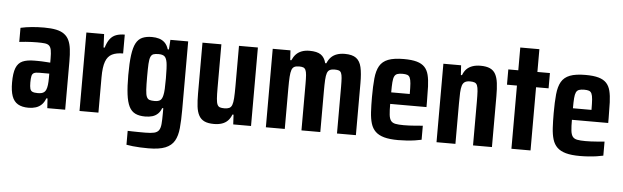

<svg xmlns="http://www.w3.org/2000/svg" viewBox="-52 -849 4033 1243"><g transform="rotate(5 1965.0 -228.0)"><path d="M145.7 8Q103.5 8 76.8 -7.6Q50.1 -23.2 37.9 -57.3Q25.8 -91.3 25.8 -145.5Q25.8 -207.1 38.9 -240.3Q52 -273.5 81 -286.4Q110.1 -299.2 157.7 -299.2Q167.8 -299.2 179.4 -299.2Q190.9 -299.2 203.8 -298.7Q216.6 -298.2 230.8 -297.2Q244.9 -296.2 260.9 -295.2V-322Q260.9 -356.8 257.1 -376.5Q253.2 -396.2 243.3 -405.3Q233.4 -414.4 214.3 -416.6Q195.3 -418.7 165.3 -418.7Q148.3 -418.7 129.4 -417.9Q110.5 -417.1 90.8 -415.6Q71 -414 49.4 -411.4V-503Q85.1 -511 123.5 -514.5Q161.9 -518 202 -518Q248.2 -518 280.2 -511.3Q312.1 -504.6 332.6 -489.6Q353.2 -474.7 364.3 -451Q375.5 -427.4 379.6 -393.5Q383.8 -359.7 383.8 -314.4V0H267.6L263.6 -62.7H255.9Q246.3 -36.6 230.5 -21.2Q214.8 -5.9 193.2 1.1Q171.5 8 145.7 8ZM197.1 -91.7Q211.3 -91.7 221.4 -94.1Q231.5 -96.4 239 -102.5Q246.4 -108.5 250.7 -118.6Q256.1 -130.8 258.5 -150.2Q260.9 -169.6 260.9 -194.5V-223.8H194Q172.4 -223.8 161.4 -218.3Q150.4 -212.8 147.1 -198Q143.7 -183.3 143.7 -155.9Q143.7 -130.3 147.5 -116.2Q151.3 -102.1 162.9 -96.9Q174.5 -91.7 197.1 -91.7Z M477 0V-510H592.2L596.2 -422.8H603.5Q614.3 -459 630.2 -479.7Q646 -500.4 669.8 -509.2Q693.6 -518 725.8 -518V-395.5Q682.2 -395.5 654.1 -381.5Q626 -367.6 613 -331.9Q599.9 -296.3 599.9 -229.6V0Z M941.2 202Q913.9 202 888.3 200.8Q862.7 199.6 840.4 197.2Q818.2 194.7 798.8 191.3V101Q814.4 101.6 830.7 101.9Q847 102.2 866.7 102.5Q886.4 102.7 912.4 102.7Q949.6 102.7 970.5 97.7Q991.5 92.6 1001.3 78.5Q1011 64.3 1013.4 37.6Q1015.7 10.9 1015.7 -31.8V-64.9H1008.4Q1000.4 -42.6 985.6 -28.3Q970.7 -13.9 950.3 -7.6Q929.8 -1.3 902.4 -1.3Q864 -1.3 838.5 -13.8Q813 -26.2 798.4 -55.4Q783.8 -84.5 777.5 -134.4Q771.2 -184.2 771.2 -259Q771.2 -338.3 778 -388.9Q784.8 -439.6 799.8 -467.6Q814.9 -495.6 840.4 -506.8Q865.8 -518 902.8 -518Q928.2 -518 949.5 -511.7Q970.7 -505.4 986.7 -490Q1002.6 -474.6 1011.1 -447.2H1018.9L1022.9 -510H1138.6V-64.5Q1138.6 3.3 1133.8 53.8Q1129 104.2 1110.3 136.9Q1091.6 169.6 1051.6 185.8Q1011.5 202 941.2 202ZM955.2 -106.7Q979.9 -106.7 992 -115.8Q1004.1 -124.9 1009.3 -149.4Q1013 -164.2 1014.4 -191.4Q1015.7 -218.6 1015.7 -259Q1015.7 -293.6 1014.4 -321.2Q1013 -348.8 1010.9 -361.3Q1006.1 -390.3 993.8 -400.9Q981.5 -411.5 955.2 -411.5Q934.1 -411.5 921.9 -407.3Q909.7 -403.1 903.3 -388.2Q896.9 -373.2 895.2 -342.6Q893.6 -311.9 893.6 -259Q893.6 -205.2 895.5 -174Q897.4 -142.9 903.8 -128.7Q910.2 -114.5 922.5 -110.6Q934.7 -106.7 955.2 -106.7Z M1350.6 8Q1312.2 8 1288.8 -3.1Q1265.3 -14.1 1252.7 -37.3Q1240 -60.4 1235.7 -95.8Q1231.5 -131.2 1231.5 -179.4V-510H1354.3V-226.7Q1354.3 -182.6 1356.2 -156.8Q1358.1 -131 1364 -118.5Q1369.9 -106 1380.7 -102.5Q1391.5 -98.9 1409.5 -98.9Q1429.1 -98.9 1441.1 -104.5Q1453.1 -110.1 1459 -125.4Q1464.9 -140.8 1466.8 -170.3Q1468.7 -199.9 1468.7 -247.5V-510H1591.6V0H1475.9L1472.4 -63.2H1465.1Q1456.1 -38.8 1440.5 -22.9Q1424.9 -7 1402.4 0.5Q1379.9 8 1350.6 8Z M1688 0V-510H1803.2L1807.2 -446.8H1814.5Q1824.9 -470.5 1839.6 -485.9Q1854.3 -501.3 1876.3 -509.7Q1898.2 -518 1927.1 -518Q1975.4 -518 2000.2 -501.2Q2025.1 -484.3 2034.6 -446.8H2041.9Q2052.2 -471.8 2067.7 -487.2Q2083.1 -502.6 2105.6 -510.3Q2128.1 -518 2156.2 -518Q2204.7 -518 2229.9 -499.4Q2255.1 -480.7 2264.1 -441.3Q2273.1 -401.9 2273.1 -338.3V0H2150.2V-302.8Q2150.2 -338.8 2148.6 -360.3Q2147 -381.7 2141.9 -392.9Q2136.9 -404.1 2126.8 -407.6Q2116.7 -411.1 2099.3 -411.1Q2079.7 -411.1 2068 -405.2Q2056.2 -399.3 2050.6 -383.7Q2045 -368.1 2043.4 -339Q2041.8 -309.9 2041.8 -262.5V0H1919.3V-302.8Q1919.3 -338.2 1917.7 -359.4Q1916.1 -380.6 1910.7 -392.1Q1905.4 -403.5 1895.4 -407.3Q1885.4 -411.1 1868 -411.1Q1848.8 -411.1 1837.4 -405.2Q1825.9 -399.3 1820.3 -383.7Q1814.7 -368.1 1812.8 -339Q1810.9 -309.9 1810.9 -262.5V0Z M2548.2 8Q2492.3 8 2456.6 -1.9Q2420.9 -11.9 2400.1 -32Q2379.2 -52.2 2369.7 -83.4Q2360.2 -114.6 2357.7 -157.2Q2355.2 -199.7 2355.2 -254Q2355.2 -325.8 2360.2 -376.4Q2365.2 -427 2383.1 -458.1Q2401.1 -489.3 2438.3 -503.6Q2475.5 -518 2540 -518Q2591.6 -518 2624.3 -508.7Q2656.9 -499.4 2675.3 -479.9Q2693.7 -460.4 2701.4 -429.4Q2709.1 -398.4 2710.8 -354.9Q2712.5 -311.4 2712.5 -254.6V-220.9H2476.6Q2476.6 -176.9 2479.5 -151Q2482.4 -125.1 2492.2 -112.1Q2502 -99.1 2521.9 -95.2Q2541.8 -91.3 2575.7 -91.3Q2592.5 -91.3 2611.2 -92.1Q2629.8 -92.9 2652.2 -94.7Q2674.7 -96.6 2699.4 -98.7V-7.4Q2682.5 -3.4 2657.5 0.3Q2632.4 4 2604.1 6Q2575.9 8 2548.2 8ZM2597.2 -279.6V-295.9Q2597.2 -339 2595.3 -364.1Q2593.3 -389.2 2587.4 -401.7Q2581.5 -414.2 2570 -418.1Q2558.4 -422 2538.9 -422Q2518.2 -422 2505.5 -417.4Q2492.8 -412.7 2486.6 -399.8Q2480.4 -386.8 2478.5 -361.7Q2476.6 -336.5 2476.6 -295.9H2612.1Z M2797 0V-510H2912.2L2916.2 -446.8H2923.5Q2932.5 -471 2947.5 -486.5Q2962.6 -501.9 2985.3 -509.9Q3008 -518 3038 -518Q3075.9 -518 3099.7 -507.2Q3123.5 -496.3 3135.8 -473.6Q3148.2 -450.9 3152.7 -415.6Q3157.2 -380.2 3157.2 -330.6V0H3034.3V-283.3Q3034.3 -326.2 3032.7 -351.6Q3031 -376.9 3025.7 -389.6Q3020.4 -402.4 3009.4 -406.7Q2998.5 -411.1 2979.4 -411.1Q2957.7 -411.1 2945.5 -403.4Q2933.2 -395.6 2927.9 -378.4Q2922.6 -361.3 2921.2 -333Q2919.9 -304.7 2919.9 -262.5V0Z M3283.8 0V-410.7H3219V-510H3283.8V-658H3408V-510H3489.4V-410.7H3408V0Z M3729.2 8Q3673.3 8 3637.6 -1.9Q3601.9 -11.9 3581.1 -32Q3560.2 -52.2 3550.7 -83.4Q3541.2 -114.6 3538.7 -157.2Q3536.2 -199.7 3536.2 -254Q3536.2 -325.8 3541.2 -376.4Q3546.2 -427 3564.1 -458.1Q3582.1 -489.3 3619.3 -503.6Q3656.5 -518 3721 -518Q3772.6 -518 3805.3 -508.7Q3837.9 -499.4 3856.3 -479.9Q3874.7 -460.4 3882.4 -429.4Q3890.1 -398.4 3891.8 -354.9Q3893.5 -311.4 3893.5 -254.6V-220.9H3657.6Q3657.6 -176.9 3660.5 -151Q3663.4 -125.1 3673.2 -112.1Q3683 -99.1 3702.9 -95.2Q3722.8 -91.3 3756.7 -91.3Q3773.5 -91.3 3792.2 -92.1Q3810.8 -92.9 3833.2 -94.7Q3855.7 -96.6 3880.4 -98.7V-7.4Q3863.5 -3.4 3838.5 0.3Q3813.4 4 3785.1 6Q3756.9 8 3729.2 8ZM3778.2 -279.6V-295.9Q3778.2 -339 3776.3 -364.1Q3774.3 -389.2 3768.4 -401.7Q3762.5 -414.2 3751 -418.1Q3739.4 -422 3719.9 -422Q3699.2 -422 3686.5 -417.4Q3673.8 -412.7 3667.6 -399.8Q3661.4 -386.8 3659.5 -361.7Q3657.6 -336.5 3657.6 -295.9H3793.1Z"/></g></svg>

Font: Saira Thin Condensed
Style: Regular
Weight: 100
Width: 3
Version: Version 1.101